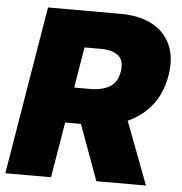

<svg xmlns="http://www.w3.org/2000/svg" viewBox="-52 -777 782 827"><g transform="rotate(5 339.0 -363.5)"><path d="M1.4 0 122.2 -727.3H436.1Q517 -727.3 572.8 -697.8Q628.6 -668.3 653.1 -612.9Q677.6 -557.5 664.8 -480.1Q652.3 -404.5 611 -351.9Q569.6 -299.4 506.7 -271.3L609.4 0H394.9L307.2 -240.1H239L198.9 0ZM264.6 -393.5H333.8Q386 -393.5 418.7 -413.4Q451.3 -433.2 458.8 -480.1Q466.3 -527 440.5 -548.3Q414.8 -569.6 363.6 -569.6H294Z"/></g></svg>

Font: Inter UI Black
Style: Italic
Weight: 900
Italic angle: -9.39999°
Designer: Rasmus Andersson
Foundry: rsms
Version: 3.2;8d6f07862